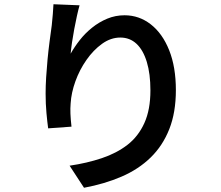

<svg xmlns="http://www.w3.org/2000/svg" viewBox="-20 -824 1040 905"><path d="M355 -799Q349 -778 342.5 -748.5Q336 -719 330 -687Q324 -655 319.5 -624.5Q315 -594 313 -571Q331 -603 356 -635Q381 -667 414 -693.5Q447 -720 485.5 -736Q524 -752 567 -752Q636 -752 691 -709Q746 -666 777.5 -587Q809 -508 809 -399Q809 -294 778 -215.5Q747 -137 690 -81.5Q633 -26 553 8.5Q473 43 376 61L308 -43Q390 -55 460 -78.5Q530 -102 581 -141.5Q632 -181 660.5 -244Q689 -307 689 -398Q689 -476 672 -532Q655 -588 623.5 -617.5Q592 -647 547 -647Q502 -647 461 -617.5Q420 -588 387.5 -541.5Q355 -495 335.5 -441Q316 -387 313 -337Q311 -314 312 -288Q313 -262 317 -227L207 -219Q203 -248 199 -291Q195 -334 195 -383Q195 -419 197.5 -459.5Q200 -500 204 -542.5Q208 -585 213.5 -627Q219 -669 224 -705Q227 -732 229 -758Q231 -784 232 -804Z"/></svg>

Font: Noto Sans HK SemiBold
Style: Regular
Weight: 600
Version: Version 2.004-H2;hotconv 1.0.118;makeotfexe 2.5.65603